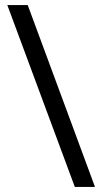

<svg xmlns="http://www.w3.org/2000/svg" viewBox="-20 -738 407 762"><path d="M90 -718 357 4H277L9 -718Z"/></svg>

Font: Noto Sans Hebrew Thin
Style: Regular
Weight: 400
Version: Version 3.001